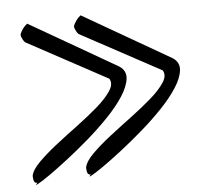

<svg xmlns="http://www.w3.org/2000/svg" viewBox="-47 -798 790 723"><g transform="rotate(-5 347.5 -436.5)"><path d="M50.8 -160.2Q54.7 -182.6 83.5 -211.4Q112.3 -240.2 151.9 -271Q191.4 -301.8 235.4 -334.5Q279.3 -367.2 313.5 -397Q347.7 -426.8 365.2 -453.6Q382.8 -480.5 370.1 -500L66.4 -664.1Q62.5 -667 57.1 -677.2Q51.8 -687.5 51.8 -692.4Q51.8 -696.3 54.7 -702.1Q57.6 -708 62 -714.4Q66.4 -720.7 71.3 -725.6Q76.2 -730.5 80.1 -733.4L412.1 -542Q438.5 -524.4 435.1 -494.6Q431.6 -464.8 408.2 -428.7Q384.8 -392.6 347.2 -353.5Q309.6 -314.5 267.1 -277.8Q224.6 -241.2 183.6 -209.5Q142.6 -177.7 112.3 -156.7Q82 -135.7 67.9 -128.4Q53.7 -121.1 66.4 -132.8Q54.7 -132.8 52.7 -143.6Q50.8 -154.3 50.8 -160.2ZM253.9 -173.8Q257.8 -196.3 286.6 -225.1Q315.4 -253.9 355 -284.7Q394.5 -315.4 438.5 -348.1Q482.4 -380.9 516.6 -410.6Q550.8 -440.4 568.4 -467.3Q585.9 -494.1 573.2 -513.7L269.5 -677.7Q265.6 -680.7 260.3 -690.9Q254.9 -701.2 254.9 -706.1Q254.9 -710 257.8 -715.8Q260.7 -721.7 265.1 -728Q269.5 -734.4 274.4 -739.3Q279.3 -744.1 283.2 -747.1L615.2 -555.7Q641.6 -538.1 638.2 -508.3Q634.8 -478.5 611.3 -442.4Q587.9 -406.2 550.3 -367.2Q512.7 -328.1 470.2 -291.5Q427.7 -254.9 386.7 -223.1Q345.7 -191.4 315.4 -170.4Q285.2 -149.4 271 -142.1Q256.8 -134.8 269.5 -146.5Q257.8 -146.5 255.9 -157.2Q253.9 -168 253.9 -173.8Z"/></g></svg>

Font: Shadows Into Light Two
Style: Regular
Weight: 400
Designer: Kimberly Geswein
Foundry: Kimberly Geswein
Version: Version 1.003 2012